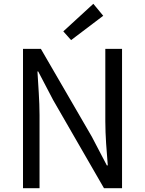

<svg xmlns="http://www.w3.org/2000/svg" viewBox="-20 -990 763 1010"><path d="M101 0H188V-385C188 -462 181 -540 177 -614H181L260 -463L527 0H622V-733H534V-352C534 -276 541 -193 547 -120H542L463 -271L195 -733H101ZM354 -779 523 -907 471 -970 313 -825Z"/></svg>

Font: Noto Sans CJK HK
Style: Regular
Weight: 400
Designer: Ryoko NISHIZUKA 西塚涼子 (kana, bopomofo & ideographs); Paul D. Hunt (Latin, Greek & Cyrillic); Sandoll Communications 산돌커뮤니
Foundry: Adobe
Version: Version 2.004;hotconv 1.0.118;makeotfexe 2.5.65603